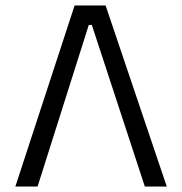

<svg xmlns="http://www.w3.org/2000/svg" viewBox="-20 -680 664 700"><path d="M252 -660H365L588 0H508L301 -631L348 -589H252L317 -631L117 0H36Z"/></svg>

Font: Cairo
Style: Regular
Weight: 400
Designer: Mohamed Gaber, Accademia di Belle Arti di Urbino
Foundry: Kief Type Foundry, Accademia di Belle Arti di Urbino
Version: Version 3.120